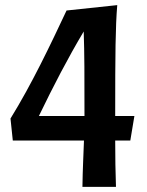

<svg xmlns="http://www.w3.org/2000/svg" viewBox="-20 -730 576 750"><path d="M302 0H433C431 -59 430 -114 430 -181H489L505 -277H430C430 -528 431 -624 438 -710L240 -689C177 -555 104 -401 21 -267L30 -181H308C306 -121 303 -72 302 0ZM310 -277H132C188 -393 245 -503 307 -607C310 -521 310 -436 310 -277Z"/></svg>

Font: CantoraOne
Style: Regular
Weight: 400
Designer: Pablo Impallari, Rodrigo Fuenzalida
Foundry: Pablo Impallari
Version: Version 1.001